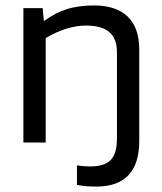

<svg xmlns="http://www.w3.org/2000/svg" viewBox="-20 -524 594 706"><path d="M148 0H66V-494H137L141 -448H144Q183 -477 226 -490.5Q269 -504 325 -504Q407 -504 449.5 -463Q492 -422 492 -342V-5Q492 78 452.5 120Q413 162 335 162Q316 162 300.5 161Q285 160 263 156V84Q284 87 293.5 87.5Q303 88 311 88Q364 88 387 64.5Q410 41 410 -14V-332Q410 -382 382 -406Q354 -430 296 -430Q261 -430 224 -418.5Q187 -407 148 -384Z"/></svg>

Font: Blinker
Style: Regular
Weight: 400
Designer: Juergen Huber
Foundry: supertype
Version: Version 1.017;hotconv 1.0.117;makeotfexe 2.5.65602